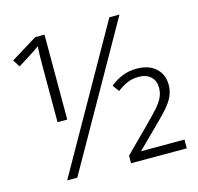

<svg xmlns="http://www.w3.org/2000/svg" viewBox="-104 -824 966 935"><g transform="rotate(-15 379.0 -357.0)"><path d="M122 0 526 -714H577L173 0ZM150 -564Q150 -591 150.5 -617.5Q151 -644 153 -668Q139 -658 125 -648.5Q111 -639 93 -628L42 -596L19 -632L152 -714H199V-286H150ZM444 0V-38L563 -157Q601 -195 625 -221.5Q649 -248 660 -271Q671 -294 671 -320Q671 -355 649 -376Q627 -397 588 -397Q557 -397 531 -386Q505 -375 479 -355L455 -388Q483 -411 516 -424.5Q549 -438 588 -438Q650 -438 685 -406Q720 -374 720 -322Q720 -288 705.5 -259.5Q691 -231 663.5 -201.5Q636 -172 598 -135L506 -44H725V0Z"/></g></svg>

Font: RS Noto Sans Light
Style: Regular
Weight: 300
Designer: Monotype Design Team
Foundry: Monotype Imaging Inc.
Version: Version 3.10